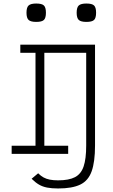

<svg xmlns="http://www.w3.org/2000/svg" viewBox="-20 -871 640 1087"><path d="M181 0V-603L212 -572H95V-618H231V0ZM46 0V-46H366V0ZM309 196Q273 196 247 191Q221 186 200.5 174Q180 162 159 141L196 110Q211 125 226.5 133.5Q242 142 262 146Q282 150 309 150Q370 150 404.5 132Q439 114 453.5 71Q468 28 468 -47V-572H212V-618H518V-47Q518 45 499 98.5Q480 152 434.5 174Q389 196 309 196ZM185 -747Q154 -747 142 -758Q130 -769 130 -799Q130 -829 142 -840Q154 -851 185 -851Q217 -851 228.5 -840Q240 -829 240 -799Q240 -769 228.5 -758Q217 -747 185 -747ZM469 -747Q438 -747 426 -758Q414 -769 414 -799Q414 -829 426 -840Q438 -851 469 -851Q501 -851 512.5 -840Q524 -829 524 -799Q524 -769 512.5 -758Q501 -747 469 -747Z"/></svg>

Font: Victor Mono Thin
Style: Regular
Weight: 100
Monospace: yes
Designer: Rune Bjørnerås
Version: Version 1.561;gftools[0.9.30]